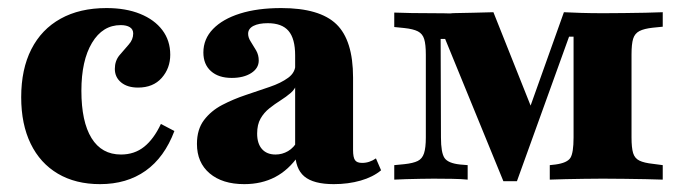

<svg xmlns="http://www.w3.org/2000/svg" viewBox="-20 -450 1702 481"><path d="M230.6 11.3Q169.4 11.3 125 -14.9Q80.6 -41.1 56.9 -89.9Q33.1 -138.7 33.1 -206.5Q33.1 -276.6 58.5 -326.6Q83.9 -376.6 131.9 -403.2Q179.8 -429.8 246.8 -429.8Q295.2 -429.8 331 -415.3Q366.9 -400.8 386.7 -374.6Q406.5 -348.4 406.5 -312.9Q406.5 -279 385.1 -254.8Q363.7 -230.6 325.8 -230.6Q299.2 -230.6 283.5 -243.5Q267.7 -256.5 267.7 -277.4Q267.7 -297.6 279.4 -311.7Q291.1 -325.8 302.4 -338.3Q313.7 -350.8 313.7 -366.1Q313.7 -376.6 305.2 -381.9Q296.8 -387.1 282.3 -387.1Q237.1 -387.1 210.5 -342.7Q183.9 -298.4 183.9 -222.6Q183.9 -145.2 209.3 -104Q234.7 -62.9 283.1 -62.9Q316.9 -62.9 341.1 -82.3Q365.3 -101.6 383.1 -139.5L416.9 -121.8Q391.9 -55.6 344.8 -22.2Q297.6 11.3 230.6 11.3Z M719.4 -209.7V-311.3Q719.4 -353.2 702.8 -372.6Q686.3 -391.9 650.8 -391.9Q628.2 -391.9 614.9 -385.1Q601.6 -378.2 601.6 -365.3Q601.6 -355.6 608.5 -345.2Q615.3 -334.7 621.8 -323.4Q628.2 -312.1 628.2 -298.4Q628.2 -279 609.3 -266.9Q590.3 -254.8 560.5 -254.8Q527.4 -254.8 508.5 -271.8Q489.5 -288.7 489.5 -318.5Q489.5 -352.4 513.7 -377.4Q537.9 -402.4 581.5 -416.1Q625 -429.8 684.7 -429.8Q780.6 -429.8 822.6 -389.5Q864.5 -349.2 864.5 -255.6V-209.7ZM591.9 11.3Q537.1 11.3 505.2 -15.7Q473.4 -42.7 473.4 -89.5Q473.4 -125.8 491.1 -149.2Q508.9 -172.6 536.7 -187.1Q564.5 -201.6 596 -212.1Q627.4 -222.6 655.6 -232.3Q683.9 -241.9 702 -255.2Q720.2 -268.5 720.2 -289.5L724.2 -242.7Q720.2 -227.4 708.5 -217.3Q696.8 -207.3 682.7 -198.4Q668.5 -189.5 654.8 -178.6Q641.1 -167.7 632.7 -152.8Q624.2 -137.9 624.2 -115.3Q624.2 -90.3 636.3 -76.6Q648.4 -62.9 670.2 -62.9Q687.1 -62.9 701.6 -71.4Q716.1 -79.8 726.6 -98.4L728.2 -60.5Q703.2 -24.2 669.4 -6.5Q635.5 11.3 591.9 11.3ZM864.5 -74.2Q864.5 -55.6 869.4 -48.8Q874.2 -41.9 887.1 -41.9Q896.8 -41.9 905.2 -44.8Q913.7 -47.6 921.8 -53.2L934.7 -23.4Q914.5 -6.5 883.5 2.4Q852.4 11.3 816.1 11.3Q765.3 11.3 742.3 -8.1Q719.4 -27.4 719.4 -70.2V-209.7H864.5Z M1084.7 -105.6Q1084.7 -67.7 1093.5 -54.4Q1102.4 -41.1 1132.3 -37.9L1151.6 -36.3V0Q1137.1 -1.6 1112.1 -2Q1087.1 -2.4 1066.1 -2.4Q1051.6 -2.4 1033.1 -2Q1014.5 -1.6 997.2 -1.2Q979.8 -0.8 967.7 0V-36.3L992.7 -38.7Q1015.3 -41.1 1026.6 -46.8Q1037.9 -52.4 1042.3 -66.1Q1046.8 -79.8 1046.8 -105.6V-312.9Q1046.8 -338.7 1042.7 -352Q1038.7 -365.3 1027 -371.4Q1015.3 -377.4 992.7 -379.8L967.7 -382.3V-418.5Q986.3 -417.7 1012.1 -417.3Q1037.9 -416.9 1065.7 -416.9Q1093.5 -416.9 1116.9 -416.1L1106.5 -416.9Q1137.9 -417.7 1165.7 -418.1Q1193.5 -418.5 1216.1 -419.4L1321.8 -154L1283.1 -112.1L1392.7 -419.4Q1409.7 -418.5 1435.5 -417.7Q1461.3 -416.9 1491.9 -416.9Q1516.1 -416.9 1543.5 -417.3Q1571 -417.7 1596.8 -418.1Q1622.6 -418.5 1640.3 -419.4V-383.1L1615.3 -380.6Q1593.5 -378.2 1581.9 -372.2Q1570.2 -366.1 1566.1 -352.8Q1562.1 -339.5 1562.1 -313.7V-105.6Q1562.1 -79.8 1566.1 -66.5Q1570.2 -53.2 1581.9 -47.6Q1593.5 -41.9 1616.1 -39.5L1640.3 -36.3V0Q1622.6 -0.8 1596.8 -1.2Q1571 -1.6 1543.5 -2Q1516.1 -2.4 1491.9 -2.4H1489.5H1487.9Q1466.9 -2.4 1443.1 -2Q1419.4 -1.6 1396.8 -1.2Q1374.2 -0.8 1357.3 0V-36.3L1371.8 -37.9Q1400.8 -41.9 1408.9 -54.4Q1416.9 -66.9 1416.9 -105.6V-358.1H1405.6L1275 4H1241.1L1095.2 -352.4H1083.9Z"/></svg>

Font: Playfair 9pt Black
Style: Regular
Weight: 900
Designer: Claus Eggers Sørensen
Foundry: Claus Eggers Sørensen
Version: Version 2.203